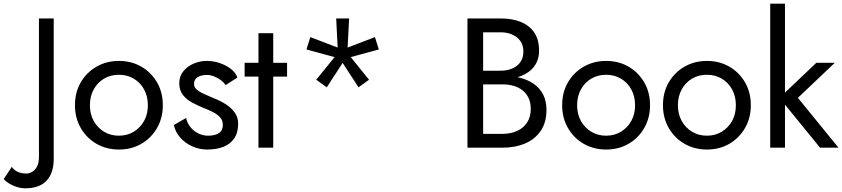

<svg xmlns="http://www.w3.org/2000/svg" viewBox="-131 -800 4562 1040"><path d="M-67 104 -111 170Q-103 180 -85.5 191.5Q-68 203 -43.5 211.5Q-19 220 7 220Q42 220 70.5 210.5Q99 201 119 181Q139 161 149.5 131Q160 101 160 60V-700H80V50Q80 83 69.5 102.5Q59 122 43 131Q27 140 12 140Q-15 140 -35.5 130.5Q-56 121 -67 104Z M275 -230Q275 -161 306.5 -106.5Q338 -52 392 -21Q446 10 513 10Q581 10 634.5 -21Q688 -52 719.5 -106.5Q751 -161 751 -230Q751 -300 719.5 -354Q688 -408 634.5 -439Q581 -470 513 -470Q446 -470 392 -439Q338 -408 306.5 -354Q275 -300 275 -230ZM356 -230Q356 -278 376.5 -315.5Q397 -353 432.5 -374Q468 -395 513 -395Q558 -395 593.5 -374Q629 -353 649.5 -315.5Q670 -278 670 -230Q670 -182 649.5 -145Q629 -108 593.5 -86.5Q558 -65 513 -65Q468 -65 432.5 -86.5Q397 -108 376.5 -145Q356 -182 356 -230Z M877 -161 811 -123Q818 -86 844.5 -55.5Q871 -25 910 -7.5Q949 10 991 10Q1041 10 1078.5 -4.5Q1116 -19 1137.5 -50Q1159 -81 1159 -130Q1159 -164 1141 -189.5Q1123 -215 1094 -234Q1065 -253 1032 -266Q1007 -277 981 -288Q955 -299 937.5 -312.5Q920 -326 920 -344Q920 -371 940 -382.5Q960 -394 990 -394Q1009 -394 1028 -386.5Q1047 -379 1063.5 -367Q1080 -355 1091 -339L1155 -380Q1146 -406 1120.5 -426Q1095 -446 1060.5 -458Q1026 -470 989 -470Q952 -470 918 -455.5Q884 -441 862 -414Q840 -387 840 -349Q840 -311 860 -285.5Q880 -260 910.5 -244Q941 -228 972 -215Q999 -205 1022.5 -193Q1046 -181 1061 -164.5Q1076 -148 1076 -123Q1076 -93 1055 -79Q1034 -65 996 -65Q968 -65 943 -77.5Q918 -90 900.5 -111.5Q883 -133 877 -161Z M1194 -460V-385H1424V-460ZM1269 -620V0H1349V-620Z M1900 -599 1717 -529 1733 -481 1921 -532ZM1868 -368 1745 -520 1705 -490 1811 -327ZM1639 -327 1745 -490 1705 -520 1582 -368ZM1529 -532 1717 -481 1733 -529 1550 -599ZM1690 -700 1700 -505H1750L1760 -700Z M2448 -390V-343H2591Q2625 -343 2653 -334.5Q2681 -326 2701.5 -309Q2722 -292 2733 -267Q2744 -242 2744 -210Q2744 -167 2724.5 -137Q2705 -107 2670.5 -91Q2636 -75 2591 -75H2448V0H2591Q2659 0 2712.5 -22.5Q2766 -45 2797.5 -90.5Q2829 -136 2829 -205Q2829 -253 2811 -288Q2793 -323 2760.5 -345.5Q2728 -368 2685 -379Q2642 -390 2591 -390ZM2448 -370H2581Q2644 -370 2690.5 -388Q2737 -406 2763 -441Q2789 -476 2789 -525Q2789 -585 2763 -623.5Q2737 -662 2690.5 -681Q2644 -700 2581 -700H2448V-625H2581Q2634 -625 2669 -597.5Q2704 -570 2704 -520Q2704 -487 2688 -464Q2672 -441 2644 -429Q2616 -417 2581 -417H2448ZM2401 -700V0H2486V-700Z M2914 -230Q2914 -161 2945.5 -106.5Q2977 -52 3031 -21Q3085 10 3152 10Q3220 10 3273.5 -21Q3327 -52 3358.5 -106.5Q3390 -161 3390 -230Q3390 -300 3358.5 -354Q3327 -408 3273.5 -439Q3220 -470 3152 -470Q3085 -470 3031 -439Q2977 -408 2945.5 -354Q2914 -300 2914 -230ZM2995 -230Q2995 -278 3015.5 -315.5Q3036 -353 3071.5 -374Q3107 -395 3152 -395Q3197 -395 3232.5 -374Q3268 -353 3288.5 -315.5Q3309 -278 3309 -230Q3309 -182 3288.5 -145Q3268 -108 3232.5 -86.5Q3197 -65 3152 -65Q3107 -65 3071.5 -86.5Q3036 -108 3015.5 -145Q2995 -182 2995 -230Z M3460 -230Q3460 -161 3491.5 -106.5Q3523 -52 3577 -21Q3631 10 3698 10Q3766 10 3819.5 -21Q3873 -52 3904.5 -106.5Q3936 -161 3936 -230Q3936 -300 3904.5 -354Q3873 -408 3819.5 -439Q3766 -470 3698 -470Q3631 -470 3577 -439Q3523 -408 3491.5 -354Q3460 -300 3460 -230ZM3541 -230Q3541 -278 3561.5 -315.5Q3582 -353 3617.5 -374Q3653 -395 3698 -395Q3743 -395 3778.5 -374Q3814 -353 3834.5 -315.5Q3855 -278 3855 -230Q3855 -182 3834.5 -145Q3814 -108 3778.5 -86.5Q3743 -65 3698 -65Q3653 -65 3617.5 -86.5Q3582 -108 3561.5 -145Q3541 -182 3541 -230Z M4041 -780V0H4121V-780ZM4291 -460 4091 -270 4311 0H4411L4191 -270L4391 -460Z"/></svg>

Font: Jost* Book
Style: Regular
Weight: 400
Version: Version 3.000